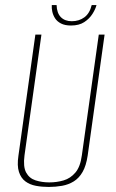

<svg xmlns="http://www.w3.org/2000/svg" viewBox="-20 -728 458 760"><path d="M173 12Q146 12 122 7.5Q98 3 80.5 -10Q63 -23 55 -47.5Q47 -72 53 -112L120 -591H144L77 -113Q71 -68 83.5 -45Q96 -22 121 -14Q146 -6 175 -6Q205 -6 232 -14Q259 -22 278.5 -45Q298 -68 304 -113L371 -591H394L327 -112Q321 -72 307 -47.5Q293 -23 272 -10Q251 3 225.5 7.5Q200 12 173 12ZM261 -627Q237 -627 221.5 -635Q206 -643 198 -655.5Q190 -668 187 -682Q184 -696 185 -708H204Q205 -676 221 -660Q237 -644 264 -644Q293 -644 314 -659.5Q335 -675 343 -708H362Q358 -692 346 -673Q334 -654 313.5 -640.5Q293 -627 261 -627Z"/></svg>

Font: Alumni Sans Thin
Style: Italic
Weight: 100
Italic angle: -8°
Designer: Robert E. Leuschke
Foundry: Robert E. Leuschke
Version: Version 1.016